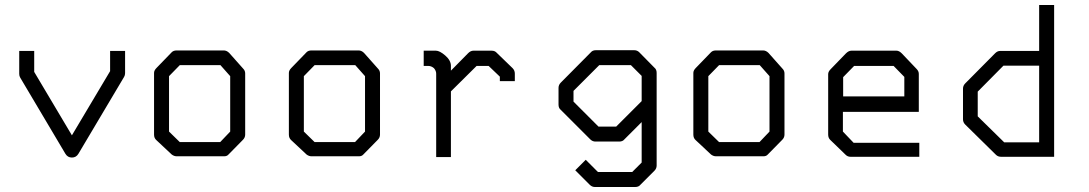

<svg xmlns="http://www.w3.org/2000/svg" viewBox="-20 -679 4360 769"><path d="M117 -391 268 -137 421 -394V-475H481V-386Q481 -377.5 477 -371L294 -63Q285 -48 268 -48Q251 -48 242 -63L61 -368Q57 -374.5 57 -383V-475H117Z M657 -374V-152L700 -110H862L902 -152V-374L863 -418H700ZM607 -407 668 -470Q675 -477 688 -477H876Q888 -477 898 -467L954 -404Q962 -396 962 -385V-140Q962 -128 953 -119L895 -60Q889 -53 877.5 -53H874H688Q677.5 -53 668 -60L606 -118Q597 -126 597 -140V-387Q597 -397 607 -407Z M1197 -374V-152L1240 -110H1402L1442 -152V-374L1403 -418H1240ZM1147 -407 1208 -470Q1215 -477 1228 -477H1416Q1428 -477 1438 -467L1494 -404Q1502 -396 1502 -385V-140Q1502 -128 1493 -119L1435 -60Q1429 -53 1417.5 -53H1414H1228Q1217.5 -53 1208 -60L1146 -118Q1137 -126 1137 -140V-387Q1137 -397 1147 -407Z M1786 -313V-50H1727V-384Q1727 -395.5 1718 -406Q1707.5 -415 1695 -415H1677V-476H1726Q1741 -476 1763.5 -456.5Q1786 -437 1786 -415V-396L1855 -466Q1865 -476 1876 -476H1949Q1962.5 -476 1970 -467L2033 -406Q2042 -397 2042 -384V-354H1982V-372L1937 -415H1889Z M2550 -190 2481 -121Q2474 -112 2460 -112H2365Q2353 -112 2344 -121L2226 -239Q2217 -246 2217 -260V-327Q2217 -339 2226 -348L2347 -470Q2353.5 -478 2368 -478H2519Q2532 -478 2540 -470L2601 -408Q2610 -401 2610 -387V-16Q2610 -4 2601 5L2545 61Q2538 70 2524 70H2363Q2351 70 2342 61L2284 3L2326 -39L2375 10H2512L2550 -28ZM2550 -274V-375L2507 -418H2380L2277 -315V-272L2377 -172H2448Z M2817 -374V-152L2860 -110H3022L3062 -152V-374L3023 -418H2860ZM2767 -407 2828 -470Q2835 -477 2848 -477H3036Q3048 -477 3058 -467L3114 -404Q3122 -396 3122 -385V-140Q3122 -128 3113 -119L3055 -60Q3049 -53 3037.5 -53H3034H2848Q2837.5 -53 2828 -60L2766 -118Q2757 -126 2757 -140V-387Q2757 -397 2767 -407Z M3356 -231V-152L3399 -107H3662V-51H3387Q3375 -51 3367 -59L3305 -119Q3297 -127 3297 -140V-382Q3297 -392 3307 -402L3368 -465Q3379 -476 3390 -476H3571Q3581 -476 3592 -465L3651 -403Q3660 -394 3660 -383V-231ZM3357 -293H3602V-371L3559 -415H3401L3357 -370Z M4202 -51H3990Q3977 -51 3969 -59L3846 -180Q3837 -189 3837 -201V-324Q3837 -336 3846 -345L3966 -466Q3975 -475 3986 -475H4142V-659H4202ZM4142 -109V-416H3999L3896 -312V-213L4002 -109Z"/></svg>

Font: 3270 Nerd Font Mono
Style: Regular
Weight: 400
Monospace: yes
Version: Version 3.0.1;Nerd Fonts 3.0.0